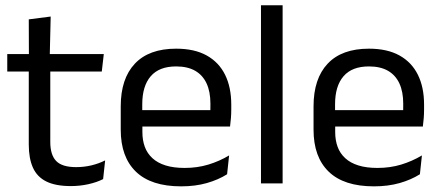

<svg xmlns="http://www.w3.org/2000/svg" viewBox="-20 -682 1639 714"><path d="M243.5 10Q187 10 152.5 -7Q118 -24 102.5 -58.5Q87 -93 87 -144.5V-452.5H167V-154Q167 -106 189 -83.2Q211 -60.5 263 -60.5Q292.5 -60.5 319.8 -67Q347 -73.5 371 -85.5L363.5 -16Q340 -4 308.5 3Q277 10 243.5 10ZM7 -416V-481H366L358.5 -416ZM87.5 -473 87 -610 168.5 -620.5 165 -473Z M653.5 11Q542 11 485.5 -43.5Q429 -98 429 -199.5V-286.5Q429 -389.5 481.5 -445.2Q534 -501 635 -501Q703 -501 748.5 -475.8Q794 -450.5 817 -404Q840 -357.5 840 -293V-275Q840 -259 838.8 -243Q837.5 -227 835.5 -211.5H761Q762 -235.5 762.2 -257Q762.5 -278.5 762.5 -296.5Q762.5 -341 748.2 -371.8Q734 -402.5 705.8 -418.8Q677.5 -435 635 -435Q572 -435 540.5 -398.5Q509 -362 509 -294V-247.5L509.5 -237.5V-191Q509.5 -160.5 518.5 -136Q527.5 -111.5 546.8 -93.8Q566 -76 595.8 -66.8Q625.5 -57.5 666.5 -57.5Q714 -57.5 755 -70Q796 -82.5 832 -104L824.5 -34Q792 -13.5 749 -1.2Q706 11 653.5 11ZM471.5 -211.5V-272.5H818.5V-211.5Z M950.5 0V-662.5H1031V0Z M1370.5 11Q1259 11 1202.5 -43.5Q1146 -98 1146 -199.5V-286.5Q1146 -389.5 1198.5 -445.2Q1251 -501 1352 -501Q1420 -501 1465.5 -475.8Q1511 -450.5 1534 -404Q1557 -357.5 1557 -293V-275Q1557 -259 1555.8 -243Q1554.5 -227 1552.5 -211.5H1478Q1479 -235.5 1479.2 -257Q1479.5 -278.5 1479.5 -296.5Q1479.5 -341 1465.2 -371.8Q1451 -402.5 1422.8 -418.8Q1394.5 -435 1352 -435Q1289 -435 1257.5 -398.5Q1226 -362 1226 -294V-247.5L1226.5 -237.5V-191Q1226.5 -160.5 1235.5 -136Q1244.5 -111.5 1263.8 -93.8Q1283 -76 1312.8 -66.8Q1342.5 -57.5 1383.5 -57.5Q1431 -57.5 1472 -70Q1513 -82.5 1549 -104L1541.5 -34Q1509 -13.5 1466 -1.2Q1423 11 1370.5 11ZM1188.5 -211.5V-272.5H1535.5V-211.5Z"/></svg>

Font: Anek Telugu
Style: Regular
Weight: 400
Designer: Omkar Bhoir (Telugu), Yesha Goshar (Latin)
Foundry: Ek Type
Version: Version 1.003